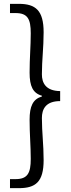

<svg xmlns="http://www.w3.org/2000/svg" viewBox="-20 -810 371 999"><path d="M32 169H78C165 169 207 137 207 23C207 -59 198 -120 198 -196C198 -241 217 -284 293 -284V-336C217 -337 198 -380 198 -423C198 -499 207 -561 207 -642C207 -756 165 -790 78 -790H32V-742H61C124 -742 140 -711 140 -637C140 -568 134 -509 134 -432C134 -362 151 -325 198 -312V-308C151 -294 134 -257 134 -187C134 -111 140 -51 140 17C140 90 124 122 61 122H32Z"/></svg>

Font: ChiuKong Gothic CL Normal
Style: Regular
Weight: 350
Designer: Ryoko NISHIZUKA 西塚涼子 (kana, bopomofo & ideographs); Paul D. Hunt (Latin, Greek & Cyrillic); Sandoll Communications 산돌커뮤니
Foundry: Adobe
Version: Version 1.300